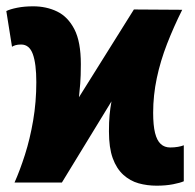

<svg xmlns="http://www.w3.org/2000/svg" viewBox="-21 -578 619 608"><path d="M25 0Q42 -38 58 -88Q74 -138 84 -196.5Q94 -255 94 -318Q94 -376 83 -406.5Q72 -437 46 -437Q35 -437 28.5 -435Q22 -433 17 -430L-1 -543Q11 -549 33.5 -553.5Q56 -558 84 -558Q126 -558 160 -541.5Q194 -525 214.5 -485.5Q235 -446 235 -375Q235 -337 233 -312.5Q231 -288 229 -270L403 -548L556 -547Q529 -493 508 -439Q487 -385 475.5 -330.5Q464 -276 464 -221Q464 -181 470 -157Q476 -133 488 -122Q500 -111 518 -111Q531 -111 542.5 -113Q554 -115 561 -118V-4Q550 1 527 5.5Q504 10 475 10Q445 10 418 2.5Q391 -5 369.5 -24.5Q348 -44 336 -77Q324 -110 324 -162Q324 -192 326 -213.5Q328 -235 332 -257L175 0Z"/></svg>

Font: Noto Sans Display Condensed ExtraBold
Style: Regular
Weight: 800
Width: 3
Designer: Monotype Design Team
Foundry: Monotype Imaging Inc.
Version: Version 2.003